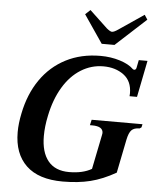

<svg xmlns="http://www.w3.org/2000/svg" viewBox="-63 -1013 873 1076"><g transform="rotate(5 374.0 -475.5)"><path d="M374 -935 402 -961 503 -866Q523 -850 532 -850Q544 -850 567 -866L707 -961L724 -935L553 -778H481ZM55 -244Q55 -293 67 -350Q89 -460 145 -541Q201 -622 286.5 -666Q372 -710 481 -710Q539 -710 590 -694Q641 -678 667 -652Q671 -649 675 -649Q684 -649 687 -660L696 -705H745L704 -499H662L663 -515Q663 -584 616.5 -618.5Q570 -653 502 -653Q434 -653 375.5 -616.5Q317 -580 276 -511.5Q235 -443 216 -350Q203 -289 203 -235Q203 -144 243 -95Q283 -46 361 -46Q438 -46 488 -75L527 -268Q529 -276 529 -280Q529 -318 468 -318H455L462 -349H748L744 -331L734 -324Q703 -324 688.5 -309Q674 -294 666 -255L628 -66Q554 -24 485.5 -7Q417 10 330 10Q194 10 124.5 -56.5Q55 -123 55 -244Z"/></g></svg>

Font: Taviraj SemiBold
Style: Italic
Weight: 600
Italic angle: -12°
Designer: Katatrad Team
Foundry: CadsonDemak
Version: Version 1.001